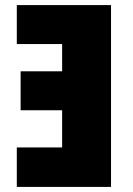

<svg xmlns="http://www.w3.org/2000/svg" viewBox="-20 -734 523 754"><path d="M416 -714V0H46V-155H224V-301H61V-454H224V-561H46V-714Z"/></svg>

Font: Noto Sans Display SemiCondensed Black
Style: Regular
Weight: 900
Width: 4
Designer: Monotype Design Team
Foundry: Monotype Imaging Inc.
Version: Version 1.900